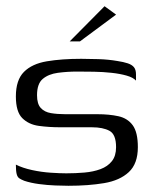

<svg xmlns="http://www.w3.org/2000/svg" viewBox="-20 -593 490 617"><path d="M200 4Q183 4 157.5 3Q132 2 105.5 -1.5Q79 -5 58 -12Q48 -16 42 -20Q36 -24 33.5 -34Q31 -44 31 -64Q53 -53 83 -46.5Q113 -40 143 -38Q173 -36 193 -36Q223 -36 251.5 -38.5Q280 -41 303 -49.5Q326 -58 339.5 -75Q353 -92 353 -120Q353 -161 332 -172.5Q311 -184 275 -184H174Q137 -184 104.5 -188.5Q72 -193 51.5 -213.5Q31 -234 31 -283Q31 -336 57 -362Q83 -388 130.5 -396Q178 -404 241 -404Q264 -404 296 -403Q328 -402 357 -397Q377 -394 390.5 -389.5Q404 -385 410.5 -377Q417 -369 417 -354V-334Q408 -344 387 -350Q366 -356 338.5 -359Q311 -362 282 -362.5Q253 -363 228 -363Q196 -363 166 -359Q136 -355 117.5 -339.5Q99 -324 99 -287Q99 -259 111 -246Q123 -233 143.5 -229.5Q164 -226 190 -226H293Q331 -226 360.5 -219.5Q390 -213 406.5 -190.5Q423 -168 423 -120Q423 -67 394 -40Q365 -13 314.5 -4.5Q264 4 200 4ZM204 -460 316 -573 353 -546 237 -460Z"/></svg>

Font: Genos
Style: Regular
Weight: 400
Designer: Robert E. Leuschke
Foundry: Robert E. Leuschke
Version: Version 1.010